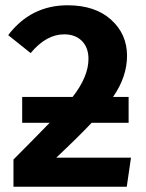

<svg xmlns="http://www.w3.org/2000/svg" viewBox="-20 -707 552 727"><path d="M193 -110H476L460 0H31V-103Q94 -166 168 -242H64V-340H255Q315 -417 315 -484Q315 -527 290 -552Q265 -577 223 -577Q155 -577 96 -506L11 -574Q97 -687 236 -687Q340 -687 400.5 -632.5Q461 -578 461 -496Q461 -416 408 -340H467V-242H327Q278 -190 193 -110Z"/></svg>

Font: Fira Sans SemiBold
Style: Regular
Weight: 600
Designer: bBox Type GmbH & Carrois Corporate GbR & Edenspiekermann AG
Foundry: bBox Type GmbH & Carrois Corporate GbR & Edenspiekermann AG
Version: Version 4.301;PS 004.301;hotconv 1.0.88;makeotf.lib2.5.64775